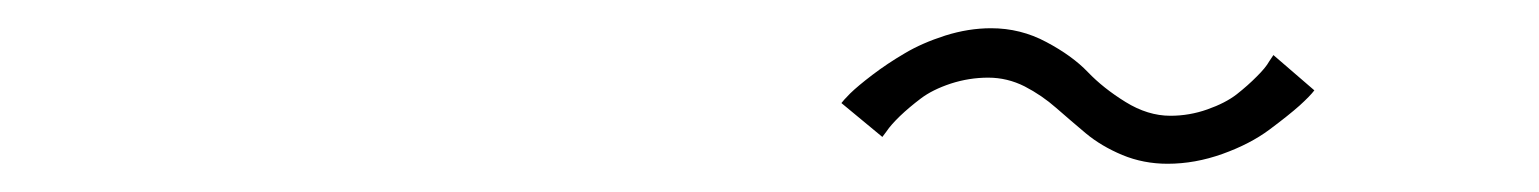

<svg xmlns="http://www.w3.org/2000/svg" viewBox="-20 -473 1090 136"><path d="M807 -357Q790 -357 775 -363.2Q760 -369.5 749.2 -378.5Q738.5 -387.5 728.2 -396.5Q718 -405.5 705.8 -411.8Q693.5 -418 680 -418Q666.5 -418 653.5 -413.8Q640.5 -409.5 632.2 -403.2Q624 -397 617.5 -390.8Q611 -384.5 608 -380L605 -376L576 -400Q577 -401.5 582.2 -406.8Q587.5 -412 598 -420Q608.5 -428 620.8 -435.2Q633 -442.5 649.5 -447.8Q666 -453 682 -453Q703 -453 721.2 -443.2Q739.5 -433.5 750.5 -422Q761.5 -410.5 777.2 -400.8Q793 -391 809 -391Q822.5 -391 835.2 -395.5Q848 -400 856 -406.2Q864 -412.5 870.2 -418.8Q876.5 -425 879 -429.5L882 -434L911 -409Q908 -405 900.5 -398.2Q893 -391.5 879.2 -381.2Q865.5 -371 846 -364Q826.5 -357 807 -357Z"/></svg>

Font: League Mono Extended Thin
Style: Regular
Weight: 100
Width: 9
Designer: Tyler Finck
Foundry: The League of Moveable Type / Tyler Finck
Version: Version 2.210